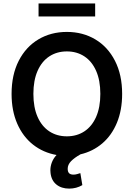

<svg xmlns="http://www.w3.org/2000/svg" viewBox="-20 -904 784 1126"><path d="M452.1 1Q416.5 21 396.7 41.3Q377 61.5 377 85.9Q377 103 385 111.6Q393.1 120.1 411.1 120.1Q421.9 120.1 432.6 116.9Q443.4 113.8 451.2 111.3L462.9 181.6Q428.2 202.1 385.7 202.1Q340.3 202.1 310.8 178.2Q281.2 154.3 276.4 110.4Q275.4 105.5 275.4 94.7Q275.4 70.8 284.4 47.6Q293.5 24.4 311.5 4.9Q233.9 -8.8 174.3 -55.4Q114.7 -102.1 81.3 -178.2Q47.9 -254.4 47.9 -353.5Q47.9 -465.3 89.8 -547.4Q131.8 -629.4 205.3 -673.1Q278.8 -716.8 372.1 -716.8Q465.3 -716.8 538.8 -673.1Q612.3 -629.4 654.3 -547.4Q696.3 -465.3 696.3 -353.5Q696.3 -258.3 665.8 -184.3Q635.3 -110.4 580.1 -63.2Q524.9 -16.1 452.1 1ZM372.1 -602.5Q314 -602.5 269.5 -573.5Q225.1 -544.4 200.4 -488.5Q175.8 -432.6 175.8 -353.5Q175.8 -274.4 200.4 -218.5Q225.1 -162.6 269.5 -133.5Q314 -104.5 372.1 -104.5Q430.2 -104.5 474.6 -133.5Q519 -162.6 543.7 -218.5Q568.4 -274.4 568.4 -353.5Q568.4 -432.6 543.7 -488.5Q519 -544.4 474.6 -573.5Q430.2 -602.5 372.1 -602.5ZM538.1 -807.6H206.1V-883.8H538.1Z"/></svg>

Font: Pretendard GOV SemiBold
Style: Regular
Weight: 600
Designer: Base glyphs from Inter by Rasmus Andersson; Hangeul glyphs from Noto Sans CJK(Source Han Sans) by Jang Soo-young and Kan
Foundry: Kil Hyung-jin
Version: Version 1.309